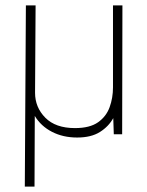

<svg xmlns="http://www.w3.org/2000/svg" viewBox="-20 -498 546 712"><path d="M72 194 76 -478H112L110 -154Q110 -100 148 -61.5Q186 -23 258 -23Q313 -23 343.5 -44.5Q374 -66 386.5 -100.5Q399 -135 399 -174V-478H434L433 0H402L400 -60Q383 -29 350.5 -8.5Q318 12 266 12Q214 12 173 -9Q132 -30 109 -68L108 194Z"/></svg>

Font: Zen Kaku Gothic Antique Light
Style: Regular
Weight: 300
Designer: Yoshimichi Ohira
Foundry: Positype
Version: Version 1.001